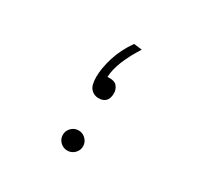

<svg xmlns="http://www.w3.org/2000/svg" viewBox="-120 -656 826 804"><g transform="rotate(30 293.0 -253.5)"><path d="M293 9.8Q272.9 9.8 258.5 -4.4Q244.1 -18.6 244.1 -38.6Q244.1 -58.6 258.5 -73Q272.9 -87.4 293 -87.4Q313 -87.4 327.4 -73Q341.8 -58.6 341.8 -38.6Q341.8 -18.6 327.4 -4.4Q313 9.8 293 9.8ZM295.9 -245.6Q274.4 -245.6 259.3 -261.7Q244.1 -277.8 244.1 -318.4Q244.1 -360.4 260.5 -413.6Q276.9 -466.8 312.5 -517.1L352.1 -512.2Q322.3 -465.8 304.4 -422.6Q286.6 -379.4 284.7 -341.8Q318.8 -344.2 330.8 -329.1Q342.8 -314 342.8 -296.4Q342.8 -245.6 295.9 -245.6Z"/></g></svg>

Font: Cascadia Mono ExtraLight
Style: Regular
Weight: 200
Monospace: yes
Designer: Aaron Bell
Foundry: Saja Typeworks
Version: Version 2404.023; ttfautohint (v1.8.4)